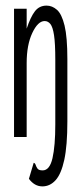

<svg xmlns="http://www.w3.org/2000/svg" viewBox="-20 -488 290 684"><path d="M131 176Q103 176 83 149L100 92Q105 93 107 99.5Q109 106 113.5 112.5Q118 119 132 119Q157 119 167 75.5Q177 32 177 -45V-275Q177 -333 172.5 -362.5Q168 -392 159.5 -402.5Q151 -413 139 -413Q115 -413 95 -370.5Q75 -328 75 -263V0H30V-457H75V-386Q89 -428 104.5 -448Q120 -468 146 -468Q166 -468 183 -453Q200 -438 210 -397Q220 -356 220 -277V-56Q220 31 209 81.5Q198 132 178 154Q158 176 131 176Z"/></svg>

Font: Inconsolata UltraCondensed
Style: Regular
Weight: 400
Width: 1
Monospace: yes
Designer: Raph Levien, Cyreal, Brenton Simpson
Foundry: Raph Levien, Cyreal, Google
Version: Version 3.001; ttfautohint (v1.8.2.53-6de2)